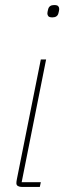

<svg xmlns="http://www.w3.org/2000/svg" viewBox="-20 -742 255 762"><path d="M188 -673Q176 -673 172 -677.5Q168 -682 168 -689Q168 -691 169 -696.5Q170 -702 171 -705Q175 -722 195 -722Q207 -722 211 -717.5Q215 -713 215 -706Q215 -704 214 -698.5Q213 -693 212 -690Q208 -673 188 -673ZM68 0Q58 0 51.5 -3.5Q45 -7 45 -15Q45 -21 47 -31L142 -506H163L66 -19H142L138 0Z"/></svg>

Font: IBM Plex Sans Condensed Thin
Style: Italic
Weight: 100
Width: 3
Italic angle: -11°
Designer: Mike Abbink, Paul van der Laan, Pieter van Rosmalen
Foundry: Bold Monday
Version: Version 1.3